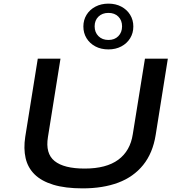

<svg xmlns="http://www.w3.org/2000/svg" viewBox="-20 -1028 985 1057"><path d="M435 9Q339 9 273.5 -11Q208 -31 170.5 -68Q133 -105 121 -157.5Q109 -210 119 -275L188 -705H313L244 -274Q229 -183 280.5 -141.5Q332 -100 446 -100Q565 -100 631 -148.5Q697 -197 711 -289L778 -705H904L837 -285Q821 -185 768 -119.5Q715 -54 631 -22.5Q547 9 435 9ZM577 -756Q536 -756 505 -772.5Q474 -789 456.5 -817.5Q439 -846 439 -882Q439 -918 456.5 -946.5Q474 -975 505.5 -991.5Q537 -1008 577 -1008Q617 -1008 648 -991.5Q679 -975 696.5 -946.5Q714 -918 714 -882Q714 -846 696.5 -817.5Q679 -789 648 -772.5Q617 -756 577 -756ZM577 -808Q611 -808 631.5 -829Q652 -850 652 -883Q652 -916 631.5 -936.5Q611 -957 577 -957Q543 -957 522 -936.5Q501 -916 501 -883Q501 -850 522 -829Q543 -808 577 -808Z"/></svg>

Font: Nunito Sans 7pt Expanded SemiBold
Style: Italic
Weight: 600
Width: 7
Italic angle: -9°
Designer: Vernon Adams
Foundry: Vernon Adams
Version: Version 3.101;gftools[0.9.27]